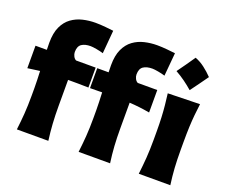

<svg xmlns="http://www.w3.org/2000/svg" viewBox="-134 -1063 1499 1274"><g transform="rotate(20 615.0 -426.5)"><path d="M1044.5 -852.6Q1079.9 -839.2 1111.6 -815Q1143.3 -790.8 1171.2 -761.8Q1149.2 -731.2 1126.7 -699.8Q1104.1 -668.4 1080.5 -636.7Q1053.1 -660.8 1021.9 -683.4Q990.8 -706 955.3 -725.8Q979 -758.1 1001 -789.7Q1023 -821.4 1044.5 -852.6ZM528.3 0Q535.6 -59.6 539.8 -116.2Q543.9 -172.9 543.9 -243.2V-298.8Q543.9 -325.7 542.7 -357.9Q541.5 -390.1 540 -424.3L454.6 -423.3V-564H534.7Q533.7 -592.3 533.7 -613.8Q533.7 -682.6 554.4 -727.3Q575.2 -772 610.1 -797.4Q645 -822.8 688.2 -833Q731.4 -843.3 776.9 -843.3Q809.6 -843.3 848.1 -839.6Q886.7 -835.9 905.3 -833.5L890.6 -669.9Q870.6 -676.3 842.5 -681.4Q814.5 -686.5 799.8 -686.5Q760.3 -686.5 736.8 -670.7Q713.4 -654.8 713.4 -614.3Q713.4 -600.1 720.7 -585.2Q728 -570.3 740.7 -564H878.4V-405.3Q840.3 -412.1 805.2 -416.3Q770 -420.4 734.9 -422.4V-243.2Q734.9 -172.9 738.5 -116.2Q742.2 -59.6 750.5 0ZM92.3 0Q99.6 -59.6 103.8 -116.2Q107.9 -172.9 107.9 -243.2V-298.8Q107.9 -324.2 106.9 -354.5Q106 -384.8 104.5 -417L18.6 -405.3V-564H98.6Q97.7 -592.3 97.7 -613.8Q97.7 -682.6 118.4 -727.3Q139.2 -772 174.3 -797.4Q209.5 -822.8 252.7 -833Q295.9 -843.3 341.3 -843.3Q374 -843.3 412.4 -839.6Q450.7 -835.9 469.2 -833.5L455.1 -669.9Q435.5 -676.3 407 -681.4Q378.4 -686.5 363.8 -686.5Q324.2 -686.5 301 -670.7Q277.8 -654.8 277.8 -614.3Q277.8 -600.1 285.2 -585.2Q292.5 -570.3 305.2 -564H443.4V-423.3Q405.3 -424.3 369.9 -424.6Q334.5 -424.8 299.3 -424.8V-243.2Q299.3 -172.9 303 -116.2Q306.6 -59.6 314.5 0ZM953.1 0Q960.4 -60.1 964.6 -116.9Q968.8 -173.8 968.8 -244.6V-300.8Q968.8 -358.9 966.6 -403.8Q964.4 -448.7 960.4 -488Q956.5 -527.3 951.2 -567.4L1177.2 -572.8Q1171.9 -532.2 1168 -492.2Q1164.1 -452.1 1162.1 -406Q1160.2 -359.9 1160.2 -300.8V-244.6Q1160.2 -173.8 1163.8 -116.9Q1167.5 -60.1 1175.8 0Z"/></g></svg>

Font: Pinar-DS2-FD ExtraBold
Style: Regular
Weight: 800
Designer: Amin Abedi
Version: Version 3.000